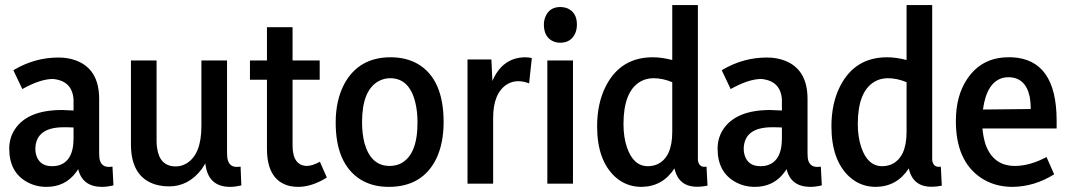

<svg xmlns="http://www.w3.org/2000/svg" viewBox="-20 -728 4231 761"><path d="M382.8 12.7Q404.3 12.7 429.7 6.8L425.8 -67.4Q419.9 -66.4 412.1 -66.4Q378.9 -66.4 374 -101.6Q373 -110.4 373 -121.1V-335.9Q373 -454.1 281.2 -488.3Q250 -500 211.9 -500Q119.1 -500 37.1 -452.1Q35.2 -450.2 33.2 -449.2L68.4 -375Q139.6 -415 190.4 -415Q267.6 -407.2 271.5 -332V-290Q238.3 -292 225.6 -292Q89.8 -292 39.1 -215.8Q16.6 -181.6 16.6 -138.7Q16.6 -45.9 86.9 -6.8Q122.1 12.7 164.1 12.7Q238.3 12.7 281.2 -44.9Q286.1 -51.8 290 -57.6Q306.6 11.7 382.8 12.7ZM186.5 -69.3Q135.7 -69.3 123 -115.2Q120.1 -126 120.1 -138.7Q122.1 -222.7 230.5 -223.6Q258.8 -223.6 271.5 -222.7V-179.7Q271.5 -82 202.1 -70.3Q194.3 -69.3 186.5 -69.3Z M890.6 12.7Q912.1 12.7 936.5 6.8L933.6 -67.4Q926.8 -66.4 918.9 -66.4Q885.7 -66.4 880.9 -103.5Q879.9 -111.3 879.9 -121.1V-488.3H778.3V-228.5Q778.3 -115.2 718.8 -80.1Q699.2 -68.4 676.8 -68.4Q612.3 -68.4 602.5 -142.6Q600.6 -154.3 600.6 -167V-488.3H499V-156.2Q499 -27.3 594.7 2.9Q621.1 10.7 650.4 10.7Q727.5 10.7 779.3 -57.6Q787.1 -69.3 793.9 -80.1Q803.7 11.7 890.6 12.7Z M1275.4 -24.4 1248 -86.9Q1217.8 -70.3 1195.3 -70.3Q1140.6 -72.3 1139.6 -149.4V-412.1H1247.1V-488.3H1139.6V-620.1H1038.1V-488.3H970.7V-412.1H1038.1V-138.7Q1038.1 -10.7 1130.9 9.8Q1147.5 12.7 1164.1 12.7Q1217.8 11.7 1275.4 -24.4Z M1524.4 -70.3Q1450.2 -70.3 1424.8 -160.2Q1415 -197.3 1415 -244.1Q1415 -370.1 1480.5 -406.2Q1502 -418 1526.4 -418Q1602.5 -418 1626 -322.3Q1634.8 -287.1 1634.8 -242.2Q1634.8 -112.3 1566.4 -79.1Q1546.9 -70.3 1524.4 -70.3ZM1528.3 -501Q1402.3 -501 1344.7 -395.5Q1310.5 -331.1 1310.5 -242.2Q1310.5 -80.1 1407.2 -17.6Q1455.1 12.7 1520.5 12.7Q1655.3 12.7 1710 -100.6Q1738.3 -161.1 1738.3 -244.1Q1738.3 -413.1 1637.7 -473.6Q1590.8 -501 1528.3 -501Z M1934.6 0V-260.7Q1934.6 -358.4 1989.3 -393.6Q2009.8 -406.2 2034.2 -406.2Q2054.7 -406.2 2077.1 -397.5L2087.9 -498Q2074.2 -501 2061.5 -501Q1971.7 -500 1931.6 -407.2L1927.7 -492.2H1833V0Z M2251 0V-488.3H2149.4V0ZM2266.6 -630.9Q2266.6 -680.7 2225.6 -696.3Q2212.9 -700.2 2201.2 -700.2Q2157.2 -700.2 2141.6 -661.1Q2135.7 -646.5 2135.7 -630.9Q2135.7 -578.1 2176.8 -562.5Q2188.5 -558.6 2200.2 -558.6Q2244.1 -558.6 2260.7 -597.7Q2266.6 -613.3 2266.6 -630.9Z M2547.9 -69.3Q2490.2 -69.3 2464.8 -144.5Q2451.2 -184.6 2451.2 -236.3Q2451.2 -365.2 2517.6 -404.3Q2541 -418 2570.3 -418Q2606.4 -418 2644.5 -402.3V-205.1Q2644.5 -103.5 2584 -76.2Q2566.4 -69.3 2547.9 -69.3ZM2644.5 -708V-490.2Q2602.5 -501 2567.4 -501Q2440.4 -501 2381.8 -387.7Q2346.7 -319.3 2346.7 -227.5Q2346.7 -91.8 2418.9 -26.4Q2462.9 12.7 2522.5 12.7Q2606.4 11.7 2653.3 -60.5Q2672.9 30.3 2784.2 7.8L2780.3 -67.4Q2750 -62.5 2746.1 -93.8Q2746.1 -99.6 2746.1 -104.5V-708Z M3190.4 12.7Q3211.9 12.7 3237.3 6.8L3233.4 -67.4Q3227.5 -66.4 3219.7 -66.4Q3186.5 -66.4 3181.6 -101.6Q3180.7 -110.4 3180.7 -121.1V-335.9Q3180.7 -454.1 3088.9 -488.3Q3057.6 -500 3019.5 -500Q2926.8 -500 2844.7 -452.1Q2842.8 -450.2 2840.8 -449.2L2876 -375Q2947.3 -415 2998 -415Q3075.2 -407.2 3079.1 -332V-290Q3045.9 -292 3033.2 -292Q2897.5 -292 2846.7 -215.8Q2824.2 -181.6 2824.2 -138.7Q2824.2 -45.9 2894.5 -6.8Q2929.7 12.7 2971.7 12.7Q3045.9 12.7 3088.9 -44.9Q3093.8 -51.8 3097.7 -57.6Q3114.3 11.7 3190.4 12.7ZM2994.1 -69.3Q2943.4 -69.3 2930.7 -115.2Q2927.7 -126 2927.7 -138.7Q2929.7 -222.7 3038.1 -223.6Q3066.4 -223.6 3079.1 -222.7V-179.7Q3079.1 -82 3009.8 -70.3Q3002 -69.3 2994.1 -69.3Z M3476.6 -69.3Q3418.9 -69.3 3393.6 -144.5Q3379.9 -184.6 3379.9 -236.3Q3379.9 -365.2 3446.3 -404.3Q3469.7 -418 3499 -418Q3535.2 -418 3573.2 -402.3V-205.1Q3573.2 -103.5 3512.7 -76.2Q3495.1 -69.3 3476.6 -69.3ZM3573.2 -708V-490.2Q3531.2 -501 3496.1 -501Q3369.1 -501 3310.5 -387.7Q3275.4 -319.3 3275.4 -227.5Q3275.4 -91.8 3347.7 -26.4Q3391.6 12.7 3451.2 12.7Q3535.2 11.7 3582 -60.5Q3601.6 30.3 3712.9 7.8L3709 -67.4Q3678.7 -62.5 3674.8 -93.8Q3674.8 -99.6 3674.8 -104.5V-708Z M4158.2 -37.1 4127.9 -105.5Q4061.5 -70.3 4002.9 -70.3Q3916 -70.3 3885.7 -157.2Q3877 -185.5 3874 -218.8H4168V-250Q4168 -493.2 3990.2 -501Q3983.4 -501 3977.5 -501Q3871.1 -501 3813.5 -415Q3768.6 -348.6 3768.6 -248Q3768.6 -91.8 3866.2 -24.4Q3920.9 12.7 3993.2 12.7Q4080.1 11.7 4158.2 -37.1ZM3976.6 -421.9Q4044.9 -421.9 4061.5 -343.8Q4065.4 -321.3 4065.4 -295.9L3876 -293.9Q3890.6 -403.3 3957 -419.9Q3966.8 -421.9 3976.6 -421.9Z"/></svg>

Font: Yaldevi Colombo SemiBold
Style: Regular
Weight: 600
Designer: Sol Matas, Denzil Rajitha, Kosala Senevirathne and Pathum Egodawatta
Foundry: Mooniak
Version: Version 1.020 ; ttfautohint (v1.6)